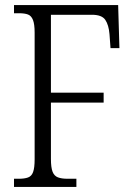

<svg xmlns="http://www.w3.org/2000/svg" viewBox="-20 -734 527 754"><path d="M35 0V-32H54Q76 -32 90 -37Q104 -42 110 -58.5Q116 -75 116 -108V-606Q116 -639 109.5 -655.5Q103 -672 90 -677Q77 -682 55 -682H35V-714H444L449 -545H414L410 -600Q407 -636 393.5 -656Q380 -676 341 -676H180V-370H387V-331H180V-110Q180 -76 186.5 -59.5Q193 -43 207.5 -37.5Q222 -32 245 -32H280V0Z"/></svg>

Font: Noto Serif Ethiopic Condensed Light
Style: Regular
Weight: 300
Width: 3
Designer: Monotype Design Team
Foundry: Monotype Imaging Inc.
Version: Version 2.102